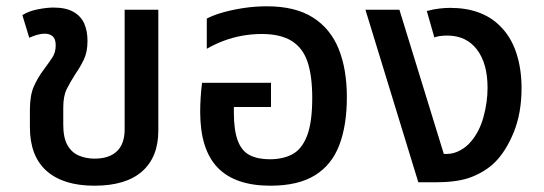

<svg xmlns="http://www.w3.org/2000/svg" viewBox="-20 -579 1727 610"><path d="M280 11Q181 11 128 -36Q75 -83 75 -175V-230Q75 -277 88 -305.5Q101 -334 117 -355Q134 -378 145.5 -395Q157 -412 157 -435Q157 -455 147.5 -463.5Q138 -472 122 -472Q111 -472 98.5 -468.5Q86 -465 73 -459L51 -531Q72 -544 100.5 -549.5Q129 -555 150 -555Q189 -555 213 -541.5Q237 -528 247.5 -504.5Q258 -481 258 -449Q258 -414 246.5 -390Q235 -366 219 -343Q203 -318 192 -296Q181 -274 181 -237V-183Q181 -141 194.5 -117.5Q208 -94 231 -84.5Q254 -75 280 -75Q327 -75 351.5 -98.5Q376 -122 376 -168V-548H483V-164Q483 -80 431.5 -34.5Q380 11 280 11Z M839 11Q727 11 671.5 -46.5Q616 -104 616 -224Q616 -244 617.5 -269Q619 -294 622 -316H841V-239H723V-221Q723 -165 735.5 -132Q748 -99 773.5 -86Q799 -73 837 -73Q879 -73 909 -89Q939 -105 955.5 -147.5Q972 -190 972 -268Q972 -338 957 -382.5Q942 -427 906.5 -449Q871 -471 812 -471Q780 -471 749.5 -465.5Q719 -460 691 -449.5Q663 -439 637 -424V-520Q658 -531 688 -539.5Q718 -548 754 -553.5Q790 -559 828 -559Q918 -559 974 -523.5Q1030 -488 1056 -423.5Q1082 -359 1082 -270Q1082 -181 1058 -118Q1034 -55 980.5 -22Q927 11 839 11Z M1309 0 1141 -548H1249L1390 -90H1400Q1421 -90 1441.5 -101Q1462 -112 1476 -129Q1503 -160 1516 -207Q1529 -254 1529 -300Q1529 -378 1495 -422Q1461 -466 1401 -466Q1389 -466 1378 -464.5Q1367 -463 1360 -460L1336 -544Q1358 -550 1377 -552Q1396 -554 1410 -554Q1461 -554 1500.5 -539.5Q1540 -525 1568 -497Q1603 -463 1620 -412Q1637 -361 1637 -299Q1637 -220 1612.5 -159.5Q1588 -99 1552 -63Q1522 -34 1479 -17Q1436 0 1367 0Z"/></svg>

Font: Noto Sans Thai Medium
Style: Regular
Weight: 500
Designer: Monotype Design Team
Foundry: Monotype Imaging Inc.
Version: Version 2.001